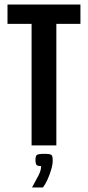

<svg xmlns="http://www.w3.org/2000/svg" viewBox="-20 -640 387 845"><path d="M119 -535H13V-620H334V-535H228V0H119ZM121 185Q138 154 149.5 132Q161 110 161 91Q143 91 139.5 84Q136 77 136 66Q136 49 141 43Q146 37 175 37Q202 37 207 42.5Q212 48 212 66Q212 84 205 107.5Q198 131 188.5 151.5Q179 172 169 185Z"/></svg>

Font: Smooch Sans Thin
Style: Bold
Weight: 700
Version: Version 1.010